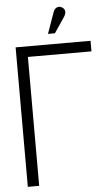

<svg xmlns="http://www.w3.org/2000/svg" viewBox="-59 -921 541 960"><g transform="rotate(-5 211.0 -441.5)"><path d="M296 -832Q302 -841 303.5 -849.5Q305 -858 301.5 -866Q298 -874 289 -879Q280 -884 271.5 -883Q263 -882 256 -876Q249 -870 246 -860L208 -753H243ZM41 0H98V-647H417V-700H41Z"/></g></svg>

Font: AdventPro_ExpandedRegular
Style: ExpandedRegular
Weight: 400
Width: 7
Designer: VivaRado, Andreas Kalpakidis
Foundry: VivaRado, Andreas Kalpakidis
Version: Version 3.000